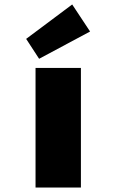

<svg xmlns="http://www.w3.org/2000/svg" viewBox="-20 -839 520 859"><path d="M139 0V-535H342V0ZM155 -576 97 -665 303 -819 383 -698Z"/></svg>

Font: Lexend Giga Black
Style: Regular
Weight: 900
Designer: Bonnie Shaver-Troup, Thomas Jockin
Foundry: Lexend
Version: Version 1.007